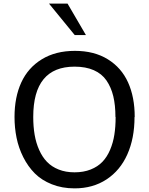

<svg xmlns="http://www.w3.org/2000/svg" viewBox="-20 -1012 813 1046"><path d="M609.9 -374 608.9 -375Q608.9 -439 597.2 -487.8Q585.4 -536.6 560.1 -573.5Q534.7 -610.4 491 -629.6Q447.3 -648.9 386.2 -648.9Q161.1 -648.9 161.1 -375Q161.1 -322.3 168.7 -277.8Q176.3 -233.4 193.4 -195.1Q210.4 -156.7 236.1 -130.1Q261.7 -103.5 299.8 -88.4Q337.9 -73.2 386.2 -73.2Q435.5 -73.2 474.1 -88.6Q512.7 -104 538.1 -130.6Q563.5 -157.2 579.8 -195.8Q596.2 -234.4 603 -278.1Q609.9 -321.8 609.9 -374ZM713.9 -375 712.9 -374Q712.9 -258.8 673.8 -171.1Q634.8 -83.5 560.5 -34.7Q486.3 14.2 386.2 14.2Q317.9 14.2 262.2 -8.1Q206.5 -30.3 169.4 -67.6Q132.3 -105 106.9 -155.5Q81.5 -206.1 70.3 -261Q59.1 -315.9 59.1 -375Q59.1 -482.4 95.9 -562.7Q132.8 -643.1 207.8 -689Q282.7 -734.9 388.2 -734.9Q493.2 -734.9 567.4 -689Q641.6 -643.1 677.7 -563Q713.9 -482.9 713.9 -375ZM448.2 -820.8H387.2L247.1 -992.2H348.1Z"/></svg>

Font: Perun
Style: Regular
Weight: 400
Version: Version 1.0000